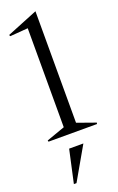

<svg xmlns="http://www.w3.org/2000/svg" viewBox="-207 -758 664 1076"><g transform="rotate(-20 125.0 -220.0)"><path d="M-18.1 -628.9 -22 -637.2 162.1 -711.9V-46.9L272 -7.8L270 0H-19L-21 -7.8L88.9 -46.9V-637.2ZM33.2 272 76.2 76.2H161.1L48.8 272Z"/></g></svg>

Font: Halibut Cnd
Style: Regular
Weight: 400
Width: 3
Designer: Matteo Maggi
Foundry: Collletttivo
Version: Version 3.080 | FøM Fix